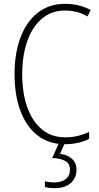

<svg xmlns="http://www.w3.org/2000/svg" viewBox="-20 -744 520 1004"><path d="M322 -689Q263 -689 220.5 -662Q178 -635 150.5 -589Q123 -543 109.5 -483.5Q96 -424 96 -358Q96 -258 122.5 -183.5Q149 -109 199 -67.5Q249 -26 320 -26Q360 -26 391.5 -34.5Q423 -43 446 -54V-18Q422 -5 389.5 2.5Q357 10 318 10Q236 10 177.5 -35Q119 -80 87.5 -162.5Q56 -245 56 -358Q56 -433 72 -499Q88 -565 121 -615.5Q154 -666 204 -695Q254 -724 322 -724Q393 -724 454 -692L438 -658Q409 -675 379.5 -682Q350 -689 322 -689ZM380 143Q380 188 349 214Q318 240 266 240Q237 240 215 234V204Q238 210 264 210Q300 210 323 193Q346 176 346 144Q346 111 321 97.5Q296 84 253 82L290 0H321L294 60Q335 66 357.5 87.5Q380 109 380 143Z"/></svg>

Font: Noto Sans Gujarati UI Condensed ExtraLight
Style: Regular
Weight: 200
Width: 3
Designer: Jelle Bosma - Monotype Design Team, Universal Thirst
Foundry: Monotype Imaging Inc.
Version: Version 2.106; ttfautohint (v1.8.4.7-5d5b)